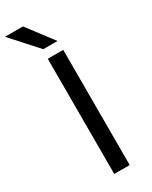

<svg xmlns="http://www.w3.org/2000/svg" viewBox="-277 -1003 833 1054"><g transform="rotate(-30 139.5 -476.0)"><path d="M203 -788H113L-35 -952H79ZM206 0H108V-730H206Z"/></g></svg>

Font: Sora
Style: Regular
Weight: 400
Designer: Jonathan Barnbrook, Julián Moncada
Foundry: Barnbrook Fonts
Version: Version 2.000